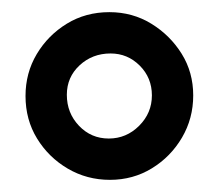

<svg xmlns="http://www.w3.org/2000/svg" viewBox="-20 -767 360 316"><path d="M162 -679Q132 -679 111 -659.5Q90 -640 90 -611Q90 -581 110 -560Q130 -539 159 -539Q188 -539 209 -560Q230 -581 230 -610Q230 -639 210 -659Q190 -679 162 -679ZM22 -609Q22 -647 40.5 -678Q59 -709 90 -728Q121 -747 160 -747Q198 -747 229 -728Q260 -709 279 -678.5Q298 -648 298 -610Q298 -572 279.5 -540.5Q261 -509 230 -490Q199 -471 161 -471Q123 -471 91.5 -489.5Q60 -508 41 -539Q22 -570 22 -609Z"/></svg>

Font: ToneOZ-Pinyin-WenKai-Medium
Style: Medium
Weight: 700
Designer: Fontworks Inc.
Foundry: ToneOZ
Version: Version 0.240331